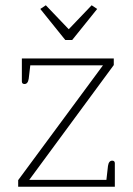

<svg xmlns="http://www.w3.org/2000/svg" viewBox="-20 -709 505 729"><path d="M133 -675 154 -689 241 -598 328 -689 349 -675 254 -557H228ZM49 -25 371 -461H95L89 -410Q86 -390 73 -390Q63 -390 63 -400V-487H412V-462L91 -26H384L390 -79Q393 -99 406 -99Q416 -99 416 -89V0H49Z"/></svg>

Font: Maitree ExtraLight
Style: Regular
Weight: 275
Designer: CadsonDemak Team
Foundry: CadsonDemak
Version: Version 1.003